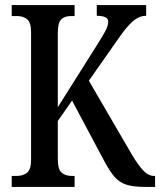

<svg xmlns="http://www.w3.org/2000/svg" viewBox="-20 -734 629 754"><path d="M26 0V-43H45Q69 -43 85.5 -55Q102 -67 102 -107V-607Q102 -646 86.5 -658.5Q71 -671 47 -671H26V-714H273V-671H259Q234 -671 220.5 -658Q207 -645 207 -604V-313L357 -551Q382 -590 393.5 -611.5Q405 -633 405 -649Q405 -672 360 -672V-714H554V-672Q525 -672 499 -648Q473 -624 444 -581L329 -417L499 -125Q523 -85 543 -64Q563 -43 586 -43H589V0H550Q503 0 475.5 -9Q448 -18 428.5 -41Q409 -64 386 -108L263 -339L207 -259V-110Q207 -69 222 -56Q237 -43 263 -43H273V0Z"/></svg>

Font: Noto Serif Hebrew ExtraCondensed Medium
Style: Regular
Weight: 500
Width: 2
Designer: Monotype Design Team
Foundry: Monotype Imaging Inc.
Version: Version 2.004; ttfautohint (v1.8.4.7-5d5b)